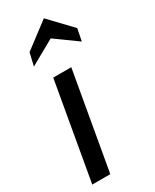

<svg xmlns="http://www.w3.org/2000/svg" viewBox="-191 -787 678 839"><g transform="rotate(-30 147.5 -367.5)"><path d="M96 -490H187L101 0H10ZM62 -638 190 -735 295 -625 283 -564 172 -644 47 -574Z"/></g></svg>

Font: Cabin
Style: Italic
Weight: 400
Italic angle: -7°
Designer: Pablo Impallari
Foundry: Pablo Impallari. http://www.impallari.com Igino Marini. http://www.ikern.com
Version: Version 2.200